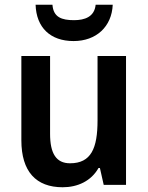

<svg xmlns="http://www.w3.org/2000/svg" viewBox="-20 -779 624 809"><path d="M455 -759H383C378 -708 337 -694 292 -694C240 -694 205 -706 201 -759H130C133 -663 192 -606 290 -606C386 -606 451 -667 455 -759ZM511 -543H391V-272C391 -154 364 -91 275 -91C217 -91 191 -132 191 -215V-543H70V-188C70 -56 132 10 244 10C307 10 364 -16 395 -71H401L417 0H511Z"/></svg>

Font: Noto Sans Thai SemCond SemBd
Style: Regular
Weight: 600
Width: 4
Designer: Monotype Design Team
Foundry: Monotype Imaging Inc.
Version: Version 2.002